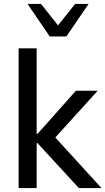

<svg xmlns="http://www.w3.org/2000/svg" viewBox="-20 -949 532 969"><path d="M74 0V-705H165V-273H169L363 -491H473L239 -233L241 -275L492 0H378L169 -227H165V0ZM231 -765 119 -929H187L273 -821L359 -929H427L315 -765Z"/></svg>

Font: Nunito Sans 10pt SemiCondensed Medium
Style: Regular
Weight: 500
Width: 4
Designer: Vernon Adams
Foundry: Vernon Adams
Version: Version 3.101;gftools[0.9.27]